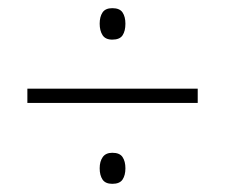

<svg xmlns="http://www.w3.org/2000/svg" viewBox="-20 -654 551 470"><path d="M255 -557Q238 -557 231 -568Q224 -579 224 -596Q224 -613 231 -623.5Q238 -634 255 -634Q273 -634 280 -623.5Q287 -613 287 -596Q287 -578 280 -567.5Q273 -557 255 -557ZM47 -402V-437H464V-402ZM255 -204Q238 -204 231 -214.5Q224 -225 224 -242Q224 -259 231.5 -269.5Q239 -280 255 -280Q273 -280 280 -269.5Q287 -259 287 -242Q287 -225 280 -214.5Q273 -204 255 -204Z"/></svg>

Font: Noto Sans Telugu UI SemiCondensed ExtraLight
Style: Regular
Weight: 200
Width: 4
Designer: Jelle Bosma - Monotype Design Team
Foundry: Monotype Imaging Inc.
Version: Version 2.005; ttfautohint (v1.8.4.7-5d5b)